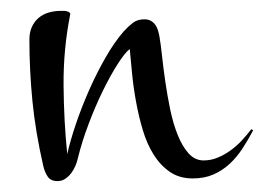

<svg xmlns="http://www.w3.org/2000/svg" viewBox="-20 -310 487 354"><path d="M446.8 -69.8Q437.5 -52.2 427 -36.1Q416.5 -20 403.3 -7.8Q390.1 4.4 373.5 11.7Q356.9 19 335.4 19Q311 19 293.5 7.1Q275.9 -4.9 263.4 -24.7Q251 -44.4 243.4 -69.8Q235.8 -95.2 231 -121.6Q226.1 -147.9 223.6 -173.6Q221.2 -199.2 219.2 -219.7Q210 -212.4 196.8 -191.7Q183.6 -170.9 169.9 -143.1Q156.2 -115.2 143.8 -82.5Q131.3 -49.8 123.5 -18.1Q122.1 -11.2 118.9 -3.9Q115.7 3.4 111.1 9.5Q106.4 15.6 100.1 19.8Q93.8 23.9 85.9 23.9Q73.2 23.9 67.6 15.1Q62 6.3 59.6 -4.9Q45.4 -66.9 39.8 -123.5Q34.2 -180.2 34.2 -236.8Q34.2 -250.5 38.8 -260.5Q43.5 -270.5 51.3 -277.1Q59.1 -283.7 69.8 -286.9Q80.6 -290 92.3 -290Q93.8 -290 96.9 -290Q100.1 -290 103 -289.3Q106 -288.6 107.9 -287.1Q109.9 -285.6 109.4 -283.2Q96.7 -219.2 97.2 -153.1Q97.7 -86.9 104 -25.9Q109.4 -50.3 119.9 -81.3Q130.4 -112.3 144.3 -143.8Q158.2 -175.3 174.6 -203.9Q190.9 -232.4 208 -252Q216.3 -261.2 224.9 -267.8Q233.4 -274.4 246.1 -274.4Q253.4 -274.4 258.3 -271.5Q263.2 -268.6 266.4 -264.2Q269.5 -259.8 271.2 -254.2Q272.9 -248.5 273.9 -243.2Q276.4 -229 278.8 -206.5Q281.2 -184.1 284.9 -158.7Q288.6 -133.3 293.9 -107.7Q299.3 -82 307.6 -61.3Q315.9 -40.5 327.6 -27.3Q339.4 -14.2 355.5 -14.2Q368.7 -14.2 381.1 -19.3Q393.6 -24.4 404.8 -32.5Q416 -40.5 425.8 -51Q435.5 -61.5 443.4 -71.8Z"/></svg>

Font: Montez
Style: Regular
Weight: 400
Designer: Astigmatic (AOETI)
Foundry: Astigmatic (AOETI)
Version: Version 1.001